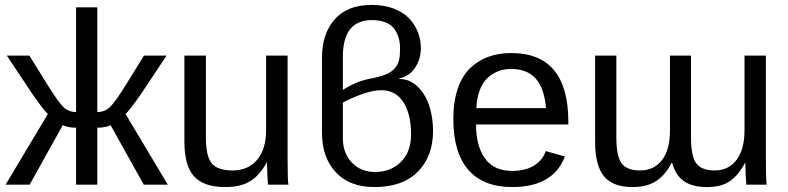

<svg xmlns="http://www.w3.org/2000/svg" viewBox="-20 -755 3220 785"><path d="M291 0V-232.9Q258.3 -232.9 236.8 -243.2L101.1 0H2.9L175.8 -289.1Q161.1 -300.8 112.8 -370.1L7.8 -527.8H100.1L171.9 -412.1Q217.8 -337.9 239.3 -317.4Q260.7 -296.9 291 -296.9V-725.1H377.9V-296.9Q408.2 -296.9 429.7 -317.4Q451.2 -337.9 497.1 -412.1L568.8 -527.8H661.1L556.2 -370.1Q507.8 -300.8 493.2 -289.1L666 0H567.9L432.1 -243.2Q410.6 -232.9 377.9 -232.9V0Z M733.9 -527.8H821.8V-192.9Q821.8 -116.2 845.7 -87.2Q869.6 -58.1 931.2 -58.1Q994.1 -58.1 1031 -101.3Q1067.9 -144.5 1067.9 -222.2V-527.8H1155.8V-112.8Q1155.8 -15.6 1159.2 0H1076.2Q1074.7 -4.4 1073.2 -36.9Q1071.8 -69.3 1071.8 -89.8H1069.8Q1043 -40 1004.4 -15.1Q965.8 9.8 900.9 9.8Q813 9.8 773.4 -33.9Q733.9 -77.6 733.9 -175.8Z M1611.8 -434.1V-432.1Q1655.8 -432.1 1688 -400.4Q1720.2 -368.7 1735.4 -321.3Q1750.5 -273.9 1750.5 -219.2Q1750.5 -116.2 1688.5 -53.2Q1626.5 9.8 1510.7 9.8Q1409.2 9.8 1352.8 -50.8Q1296.4 -111.3 1296.4 -212.9V-517.1Q1296.4 -617.2 1348.4 -676Q1400.4 -734.9 1499.5 -734.9Q1549.8 -734.9 1589.4 -720Q1628.9 -705.1 1652.6 -679.9Q1676.3 -654.8 1688.5 -623.8Q1700.7 -592.8 1700.7 -558.1Q1700.7 -513.7 1677.2 -478.3Q1653.8 -442.9 1611.8 -434.1ZM1381.8 -335.9V-189.9Q1381.8 -129.4 1418.5 -90.6Q1455.1 -51.8 1512.7 -51.8Q1577.6 -51.8 1619.1 -92.8Q1660.6 -133.8 1660.6 -206.1Q1660.6 -288.6 1629.2 -337.4Q1597.7 -386.2 1538.6 -386.2Q1480.5 -386.2 1381.8 -335.9ZM1381.8 -522.9V-387.2Q1435.5 -421.9 1487.8 -432.1Q1529.3 -439.9 1554.2 -449.5Q1579.1 -459 1593 -474.4Q1606.9 -489.7 1611.3 -508.1Q1615.7 -526.4 1615.7 -556.2Q1615.7 -579.1 1610.6 -598.1Q1605.5 -617.2 1593.5 -635Q1581.5 -652.8 1557.9 -662.8Q1534.2 -672.9 1500.5 -672.9Q1381.8 -672.9 1381.8 -522.9Z M2303.7 -246.1H1926.3Q1926.3 -158.2 1962.9 -107.2Q1999.5 -56.2 2073.7 -56.2Q2128.4 -56.2 2163.6 -78.1Q2198.7 -100.1 2211.4 -137.2L2289.6 -115.2Q2242.2 9.8 2073.7 9.8Q1956.1 9.8 1894.8 -60.5Q1833.5 -130.9 1833.5 -268.1Q1833.5 -339.8 1851.8 -393.1Q1870.1 -446.3 1903.1 -477.3Q1936 -508.3 1977.8 -523.2Q2019.5 -538.1 2070.3 -538.1Q2303.7 -538.1 2303.7 -256.8ZM1927.7 -313H2212.4Q2205.1 -395.5 2169.9 -434.3Q2134.8 -473.1 2068.4 -473.1Q2049.8 -473.1 2032 -468.8Q2014.2 -464.4 1995.4 -453.1Q1976.6 -441.9 1962.4 -424.3Q1948.2 -406.7 1938.7 -378.2Q1929.2 -349.6 1927.7 -313Z M2719.2 -527.8H2805.2V-192.9Q2805.2 -116.2 2826.7 -87.2Q2848.1 -58.1 2902.3 -58.1Q2958.5 -58.1 2991.2 -101.3Q3023.9 -144.5 3023.9 -222.2V-527.8H3111.3V-112.8Q3111.3 -26.4 3114.3 0H3031.2Q3030.3 -4.9 3028.8 -38.3Q3027.3 -71.8 3027.3 -89.8H3026.4Q3000 -39.6 2965.1 -14.9Q2930.2 9.8 2871.1 9.8Q2811 9.8 2776.4 -14.2Q2741.7 -38.1 2728 -89.8H2726.1Q2701.7 -41 2663.8 -15.6Q2626 9.8 2566.4 9.8Q2485.8 9.8 2449.5 -34.2Q2413.1 -78.1 2413.1 -175.8V-527.8H2500V-192.9Q2500 -116.2 2521.5 -87.2Q2543 -58.1 2597.2 -58.1Q2653.8 -58.1 2686.5 -100.3Q2719.2 -142.6 2719.2 -222.2Z"/></svg>

Font: Libra Sans Modern
Style: Regular
Weight: 400
Foundry: Stefan Peev, Context Ltd
Version: Version 1.000